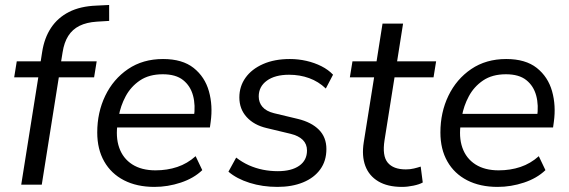

<svg xmlns="http://www.w3.org/2000/svg" viewBox="-20 -728 2244 757"><path d="M63.7 0 131 -423.1H35.9L46.1 -486.3H151.5L138.7 -474.9L146.3 -523.6Q154.8 -578.4 181.2 -618.3Q207.6 -658.1 252 -680.8Q296.5 -703.5 360.3 -705.9L410.3 -708.4L410.4 -645.6L361.6 -642.6Q321.4 -640 293.5 -626.2Q265.6 -612.3 249.2 -586.5Q232.8 -560.7 226.8 -521.9L219.7 -477.9L212.8 -486.3H361.2L351 -423.1H211.9L144.7 0Z M588.9 8.9Q519.7 8.9 468.9 -17.2Q418.1 -43.4 390.8 -91.6Q363.4 -139.7 363.4 -205.6Q363.4 -285 395 -350.5Q426.6 -416.1 484.9 -455.7Q543.3 -495.3 622.8 -495.3Q699.1 -495.3 743.5 -460.1Q787.8 -424.8 803.7 -368.2Q819.6 -311.5 810.6 -247.3L807.6 -225.5H425.8L433.7 -279H762.4L744.4 -265.6Q751.4 -313 741.1 -351.1Q730.8 -389.3 702 -412.2Q673.3 -435.2 621.8 -435.2Q567.7 -435.2 531.6 -410.7Q495.6 -386.2 475.4 -348.3Q455.2 -310.5 448.1 -269.2L444.2 -245.1Q435.1 -188.1 450 -145.7Q464.8 -103.3 501.5 -79.8Q538.2 -56.4 593 -56.4Q639.2 -56.4 678.9 -69.7Q718.7 -83 751.3 -112.2L777.5 -57.2Q744.1 -25.1 692.9 -8.1Q641.7 8.9 588.9 8.9Z M1073.8 8.9Q1015 8.9 964.2 -7.1Q913.4 -23.1 880.7 -51.1L911.2 -106.7Q935.2 -88.1 961.6 -76.3Q988 -64.6 1016.7 -58.8Q1045.3 -53.1 1075.4 -53.1Q1129.3 -53.1 1159.9 -74.6Q1190.4 -96 1190.4 -134.6Q1190.4 -159.9 1173.8 -176.4Q1157.1 -192.8 1125.8 -200.4L1031.2 -223.1Q981.5 -234.7 952.6 -266.4Q923.7 -298.1 923.7 -343.9Q923.7 -387.3 947.9 -421.4Q972.1 -455.5 1017.1 -475.4Q1062.1 -495.3 1123 -495.3Q1156.1 -495.3 1188.1 -488Q1220 -480.7 1247.4 -466.9Q1274.8 -453 1293.1 -433.5L1264.6 -379Q1235.7 -406.6 1199 -419.9Q1162.3 -433.3 1119.7 -433.3Q1064.3 -433.3 1032.2 -410Q1000.1 -386.7 1000.1 -347.7Q1000.1 -323.9 1014.8 -306.6Q1029.5 -289.4 1060.3 -281.7L1155 -259Q1208.1 -246 1237.5 -216.4Q1266.9 -186.7 1266.9 -140.4Q1266.9 -93.6 1242.7 -60.3Q1218.6 -26.9 1175 -9Q1131.5 8.9 1073.8 8.9Z M1564.9 8.9Q1508.3 8.9 1471.6 -12.9Q1434.9 -34.8 1420.3 -74Q1405.7 -113.3 1414.1 -166.6L1455 -423.1H1359.4L1369.7 -486.3H1464.7L1488.2 -635H1569.2L1545.7 -486.3H1699.5L1689.3 -423.1H1535.5L1496.1 -175.2Q1486.5 -113.6 1508.6 -86.9Q1530.7 -60.1 1580.1 -60.1Q1597.2 -60.1 1612 -63.7Q1626.8 -67.2 1638.7 -71.2L1646.8 -8.5Q1634 -1.1 1610.3 3.9Q1586.7 8.9 1564.9 8.9Z M1941.9 8.9Q1872.7 8.9 1821.9 -17.2Q1771.1 -43.4 1743.8 -91.6Q1716.4 -139.7 1716.4 -205.6Q1716.4 -285 1748 -350.5Q1779.6 -416.1 1837.9 -455.7Q1896.3 -495.3 1975.8 -495.3Q2052.1 -495.3 2096.5 -460.1Q2140.8 -424.8 2156.7 -368.2Q2172.6 -311.5 2163.6 -247.3L2160.6 -225.5H1778.8L1786.7 -279H2115.4L2097.4 -265.6Q2104.4 -313 2094.1 -351.1Q2083.8 -389.3 2055 -412.2Q2026.3 -435.2 1974.8 -435.2Q1920.7 -435.2 1884.6 -410.7Q1848.6 -386.2 1828.4 -348.3Q1808.2 -310.5 1801.1 -269.2L1797.2 -245.1Q1788.1 -188.1 1803 -145.7Q1817.8 -103.3 1854.5 -79.8Q1891.2 -56.4 1946 -56.4Q1992.2 -56.4 2031.9 -69.7Q2071.7 -83 2104.3 -112.2L2130.5 -57.2Q2097.1 -25.1 2045.9 -8.1Q1994.7 8.9 1941.9 8.9Z"/></svg>

Font: Nunito Sans 12pt ExtraLight
Style: Italic
Weight: 200
Italic angle: -9°
Designer: Vernon Adams
Foundry: Vernon Adams
Version: Version 3.101;gftools[0.9.27]